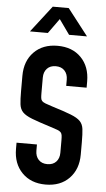

<svg xmlns="http://www.w3.org/2000/svg" viewBox="-64 -1022 597 1078"><g transform="rotate(5 234.0 -483.0)"><path d="M235 16Q152 16 102.2 -35Q52.5 -86 52.5 -169V-204H167.5V-169Q167.5 -137.5 185.5 -118.2Q203.5 -99 235 -99Q266.5 -99 284.5 -118.2Q302.5 -137.5 302.5 -169V-239Q302.5 -257 301 -267.2Q299.5 -277.5 293.8 -284Q288 -290.5 274.2 -295.8Q260.5 -301 235 -309Q166.5 -330.5 129 -345Q91.5 -359.5 75.2 -376.5Q59 -393.5 55.8 -420.8Q52.5 -448 52.5 -494V-581Q52.5 -664.5 102.2 -715.2Q152 -766 235 -766Q318.5 -766 368 -715.2Q417.5 -664.5 417.5 -581V-546H302.5V-581Q302.5 -612.5 284.5 -631.8Q266.5 -651 235 -651Q203.5 -651 185.5 -631.8Q167.5 -612.5 167.5 -581V-494Q167.5 -476 168.8 -465.8Q170 -455.5 175.8 -449.2Q181.5 -443 195.5 -437.5Q209.5 -432 235 -424Q303.5 -403 341 -388.2Q378.5 -373.5 394.8 -356.5Q411 -339.5 414.2 -312.5Q417.5 -285.5 417.5 -239V-169Q417.5 -86 368 -35Q318.5 16 235 16ZM73 -833 188.5 -982.5H278.5L394.5 -833H293.5L234 -916.5L174 -833Z"/></g></svg>

Font: Mohave SemiBold
Style: Regular
Weight: 600
Designer: Gumpita Rahayu
Foundry: Tokotype
Version: Version 2.003